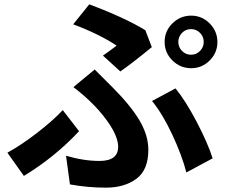

<svg xmlns="http://www.w3.org/2000/svg" viewBox="-20 -810 1040 884"><path d="M818 -658.5Q801 -641 801 -617Q801 -593 818 -575.5Q835 -558 859.5 -558Q884 -558 901 -575.5Q918 -593 918 -617Q918 -641 901 -658.5Q884 -676 859.5 -676Q835 -676 818 -658.5ZM774 -531.5Q738 -567 738 -617Q738 -667 774 -702.5Q810 -738 860 -738Q910 -738 945.5 -702Q981 -666 981 -616.5Q981 -567 945.5 -531.5Q910 -496 860 -496Q810 -496 774 -531.5ZM454 -554Q483 -574 517 -600Q435 -654 317 -698L391 -790Q556 -728 649 -671L679 -593Q581 -513 534 -481ZM284 -93Q365 -69 438 -69Q524 -69 524 -134Q524 -175 488 -232Q428 -325 318 -409L416 -490Q456 -450 497 -409Q581 -325 622 -256Q663 -187 663 -120Q663 -27 607.5 13.5Q552 54 468 54Q384 54 302 39ZM838 -16Q818 -94 773.5 -189.5Q729 -285 680 -345L788 -403Q834 -347 885 -250Q936 -153 959 -81ZM344 -206Q233 -87 90 0L14 -107Q78 -142 150.5 -198Q223 -254 269 -303Z"/></svg>

Font: Swei Fan Sans CJK TC
Style: Bold
Weight: 700
Version: Version 2.130